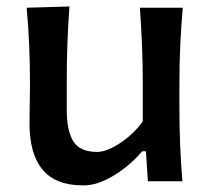

<svg xmlns="http://www.w3.org/2000/svg" viewBox="-20 -558 649 591"><path d="M235.8 12.7Q151.4 12.7 111.1 -35.6Q70.8 -84 70.8 -178.2Q70.8 -212.9 71.5 -239.3Q72.3 -265.6 72.3 -292Q72.3 -363.3 69.8 -419.7Q67.4 -476.1 62 -534.2L193.8 -538.1Q189.5 -480 187.5 -423.8Q185.5 -367.7 185.5 -305.2V-219.7Q185.5 -155.3 205.8 -122.8Q226.1 -90.3 279.3 -90.3Q298.3 -90.3 324 -102.8Q349.6 -115.2 375.2 -136.7Q400.9 -158.2 419.4 -184.1V-305.2Q419.4 -367.7 417 -421.9Q414.6 -476.1 410.6 -534.2H542.5Q537.6 -476.1 534.9 -419.7Q532.2 -363.3 532.2 -292V-234.4Q532.2 -168 534.4 -113.3Q536.6 -58.6 541.5 0H435.1L429.2 -92.3H417.5Q397 -67.4 366.9 -43.2Q336.9 -19 303 -3.2Q269 12.7 235.8 12.7Z"/></svg>

Font: Pinar DS4-Medium
Style: Regular
Weight: 500
Designer: Amin Abedi
Version: Version 2.000